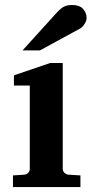

<svg xmlns="http://www.w3.org/2000/svg" viewBox="-20 -754 373 774"><path d="M304.2 0H32.2V-46.9L78.1 -49.8Q87.4 -50.8 93.8 -57.4Q100.1 -64 100.1 -73.2V-409.2H36.1V-450.2L182.1 -500H232.9V-73.2Q232.9 -64.5 239.7 -57.6Q246.6 -50.8 255.9 -49.8L304.2 -46.9ZM329.1 -681.2Q329.1 -670.9 321.3 -658Q313.5 -645 303.2 -639.2L141.1 -550.8H70.8L208 -702.1Q225.1 -720.7 238 -727.3Q251 -733.9 271 -733.9Q300.8 -733.9 314.9 -718Q329.1 -702.1 329.1 -681.2Z"/></svg>

Font: Veleka
Style: Bold
Weight: 700
Designer: Stefan Peev, Context Ltd, 2016; SIL International, 1997-2014.
Foundry: Stefan Peev, Context Ltd, 2016
Version: Version 1.000